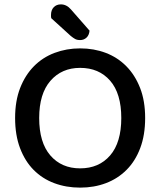

<svg xmlns="http://www.w3.org/2000/svg" viewBox="-20 -843 733 877"><path d="M643 -304Q643 -226 620.5 -166.5Q598 -107 558 -67Q518 -27 464 -6.5Q410 14 346 14Q282 14 227.5 -6.5Q173 -27 133.5 -67Q94 -107 71.5 -166.5Q49 -226 49 -304Q49 -382 72 -441Q95 -500 135 -540.5Q175 -581 229.5 -601.5Q284 -622 346 -622Q409 -622 463 -601.5Q517 -581 557 -540.5Q597 -500 620 -441Q643 -382 643 -304ZM534 -304Q534 -416 483 -474.5Q432 -533 346 -533Q262 -533 210.5 -474Q159 -415 159 -304Q159 -192 210 -133Q261 -74 346 -74Q432 -74 483 -133Q534 -192 534 -304ZM214 -760Q213 -764 213 -768Q213 -772 213 -775Q213 -797 225.5 -810Q238 -823 258 -823Q284 -823 304 -800L389 -703Q387 -682 375 -671Q363 -660 346 -660Q332 -660 323 -665Q314 -670 303 -679Z"/></svg>

Font: Baloo Bhai 2 Medium
Style: Regular
Weight: 500
Designer: Supriya Tembe, Noopur Datye and Ek Type
Foundry: Ek Type
Version: Version 1.640;PS 1.000;hotconv 16.6.51;makeotf.lib2.5.65220;